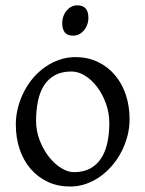

<svg xmlns="http://www.w3.org/2000/svg" viewBox="-20 -682 543 717"><path d="M388.2 -222.2Q388.2 -260.7 375.5 -295.7Q362.8 -330.6 342.8 -357.2Q322.8 -383.8 297.4 -399.4Q272 -415 247.1 -415Q210 -415 184.6 -400.9Q159.2 -386.7 143.8 -362.1Q128.4 -337.4 121.6 -303.7Q114.7 -270 114.7 -231Q114.7 -192.4 128.4 -157.5Q142.1 -122.6 162.8 -96.2Q183.6 -69.8 208.5 -54.4Q233.4 -39.1 255.9 -39.1Q290.5 -39.1 315.4 -52Q340.3 -64.9 356.4 -88.9Q372.6 -112.8 380.4 -146.5Q388.2 -180.2 388.2 -222.2ZM463.9 -236.8Q463.9 -204.1 455.6 -172.9Q447.3 -141.6 432.6 -113.8Q418 -85.9 397.5 -62.3Q377 -38.6 352.3 -21.5Q327.6 -4.4 299.8 5.1Q272 14.6 242.2 14.6Q195.8 14.6 158.4 -2.9Q121.1 -20.5 94.5 -51.3Q67.9 -82 53.5 -124.5Q39.1 -167 39.1 -216.8Q39.1 -249 47.1 -280.3Q55.2 -311.5 69.6 -339.6Q84 -367.7 104.2 -391.4Q124.5 -415 149.2 -432.1Q173.8 -449.2 202.4 -459Q231 -468.8 261.2 -468.8Q307.1 -468.8 344.5 -451.2Q381.8 -433.6 408.4 -402.6Q435.1 -371.6 449.5 -329.1Q463.9 -286.6 463.9 -236.8ZM310.1 -615.7Q310.1 -602.1 305.7 -589.8Q301.3 -577.6 293.7 -568.6Q286.1 -559.6 275.9 -554.2Q265.6 -548.8 253.4 -548.8Q231.4 -548.8 221.9 -561Q212.4 -573.2 212.4 -595.7Q212.4 -609.4 216.8 -621.6Q221.2 -633.8 229 -642.8Q236.8 -651.9 246.8 -657Q256.8 -662.1 268.6 -662.1Q310.1 -662.1 310.1 -615.7Z"/></svg>

Font: Gentium Plus Eur
Style: Regular
Weight: 400
Designer: J. Victor Gaultney, Annie Olsen, Iska Routamaa, Becca Hirsbrunner
Foundry: SIL International
Version: Version 5.000